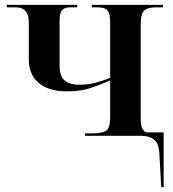

<svg xmlns="http://www.w3.org/2000/svg" viewBox="-20 -556 710 786"><path d="M640 210H650V-14H582Q573 -14 564.5 -27Q556 -40 556 -76V-457Q556 -499 570 -512.5Q584 -526 618 -526H647V-536H356V-526H376Q409 -526 420 -514Q431 -502 431 -461V-237Q403 -226 372 -217.5Q341 -209 303 -209Q268 -209 246 -225.5Q224 -242 224 -287V-469Q224 -503 234 -514.5Q244 -526 267 -526H296V-536H8V-526H45Q98 -526 98 -464V-312Q98 -250 139 -216Q180 -182 254 -182Q312 -182 355 -197Q398 -212 431 -227V-77Q431 -31 414 -20.5Q397 -10 358 -10H328V0H556Q590 0 609 14Q628 28 632 65Z"/></svg>

Font: Noto Serif Display Semi
Style: Regular
Weight: 600
Designer: Monotype Design Team
Foundry: Monotype Imaging Inc.
Version: Version 1.900